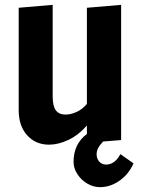

<svg xmlns="http://www.w3.org/2000/svg" viewBox="-20 -583 579 791"><path d="M530 90Q511 134 473 161Q435 188 392 188Q364 188 339 173Q314 158 298.5 134Q283 110 283 84Q283 10 338 -31V-66Q303 -26 261.5 -6.5Q220 13 182 13Q127 13 92 -25.5Q57 -64 57 -129V-551L197 -563V-186Q197 -146 210 -128.5Q223 -111 250 -111Q271 -111 295 -121.5Q319 -132 338 -155V-551L479 -563V-6L405 0Q378 27 378 52Q378 71 389 83Q400 95 417 95Q453 95 476 52Z"/></svg>

Font: Francois One
Style: Regular
Weight: 400
Designer: Vernon Adams
Foundry: Vernon Adams
Version: Version 2.000